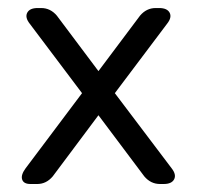

<svg xmlns="http://www.w3.org/2000/svg" viewBox="-20 -460 498 480"><path d="M73.2 0H56.2Q39.1 0 35.4 -11.2Q31.7 -22.5 43.9 -39.1L185.1 -227.1L54.2 -400.9Q42 -416.5 48.1 -428.2Q54.2 -439.9 74.2 -439.9H83Q106 -439.9 122.1 -420.9L226.1 -282.2L330.1 -420.9Q346.2 -439.9 369.1 -439.9H377.9Q397.9 -439.9 404.1 -428.2Q410.2 -416.5 397.9 -400.9L267.1 -227.1L409.2 -39.1Q421.4 -23.4 415.3 -11.7Q409.2 0 389.2 0H379.9Q356.9 0 340.8 -19L226.1 -171.9L111.8 -19Q95.7 0 73.2 0Z"/></svg>

Font: Arcon Rounded-
Style: Regular
Weight: 400
Designer: M. Zarth
Foundry: martin zarth - visuelle & digitale kommunikation
Version: Version 1.110;PS 001.110;hotconv 1.0.70;makeotf.lib2.5.58329